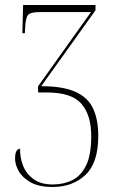

<svg xmlns="http://www.w3.org/2000/svg" viewBox="-20 -734 472 764"><path d="M190 10Q134 10 101 -9Q68 -28 54 -54Q40 -80 40 -102Q40 -142 60 -142Q59 -108 71.5 -75.5Q84 -43 113 -21.5Q142 0 190 0Q233 0 267.5 -17Q302 -34 322.5 -75.5Q343 -117 343 -193Q343 -276 304 -321Q265 -366 167 -366H132L131 -390L342 -686H140Q101 -686 91.5 -674.5Q82 -663 80 -624L79 -602H69L72 -714H360V-693L144 -391Q231 -391 280.5 -368.5Q330 -346 350.5 -302Q371 -258 371 -193Q371 -86 320 -38Q269 10 190 10Z"/></svg>

Font: Noto Serif Display ExtraCondensed Thin
Style: Regular
Weight: 100
Width: 2
Designer: Monotype Design Team
Foundry: Monotype Imaging Inc.
Version: Version 2.009